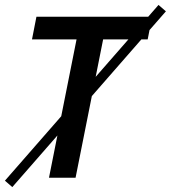

<svg xmlns="http://www.w3.org/2000/svg" viewBox="-42 -722 694 780"><path d="M8 38 -22 12 602 -702 632 -676ZM157 0 269 -562H88L106 -654H576L558 -562H377L265 0Z"/></svg>

Font: Source Sans 3 ExtraLight SemiBold
Style: Italic
Weight: 600
Italic angle: -11°
Version: Version 3.052;hotconv 1.1.0;makeotfexe 2.6.0